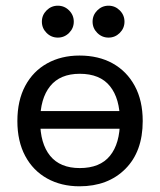

<svg xmlns="http://www.w3.org/2000/svg" viewBox="-20 -639 561 674"><path d="M259 -444Q326 -444 375.5 -416.5Q425 -389 453 -337.5Q481 -286 481 -214Q481 -107 420 -46Q359 15 259 15Q195 15 145.5 -12.5Q96 -40 68.5 -91.5Q41 -143 41 -214Q41 -286 68.5 -337.5Q96 -389 145.5 -416.5Q195 -444 259 -444ZM260 -380Q191 -380 156 -336.5Q121 -293 121 -214Q121 -135 156 -92Q191 -49 260 -49Q331 -49 366 -92Q401 -135 401 -214Q401 -293 366 -336.5Q331 -380 260 -380ZM118 -249H425V-187H118ZM361 -619Q384 -619 400.5 -602.5Q417 -586 417 -563Q417 -540 400.5 -523.5Q384 -507 361 -507Q338 -507 321.5 -523.5Q305 -540 305 -563Q305 -586 321.5 -602.5Q338 -619 361 -619ZM183 -619Q206 -619 222.5 -602.5Q239 -586 239 -563Q239 -540 222.5 -523.5Q206 -507 183 -507Q160 -507 143.5 -523.5Q127 -540 127 -563Q127 -586 143.5 -602.5Q160 -619 183 -619Z"/></svg>

Font: Podkova
Style: Regular
Weight: 400
Designer: Ilya Yudin
Foundry: Cyreal (www.cyreal.org)
Version: Version 2.103